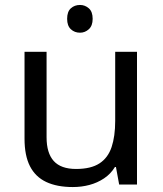

<svg xmlns="http://www.w3.org/2000/svg" viewBox="-20 -745 658 775"><path d="M303 -725Q323 -725 338.5 -711.5Q354 -698 354 -669Q354 -641 338.5 -627Q323 -613 303 -613Q281 -613 266 -627Q251 -641 251 -669Q251 -698 266 -711.5Q281 -725 303 -725ZM533 -536V0H461L448 -71H444Q427 -43 400 -25Q373 -7 341 1.5Q309 10 274 10Q210 10 166.5 -10.5Q123 -31 101 -74Q79 -117 79 -185V-536H168V-191Q168 -127 197 -95Q226 -63 287 -63Q347 -63 381.5 -85.5Q416 -108 430.5 -151.5Q445 -195 445 -257V-536Z"/></svg>

Font: lguzrati15
Style: Book
Weight: 400
Designer: Jelle Bosma - Monotype Design Team, Universal Thirst
Foundry: Monotype Imaging Inc.
Version: Version 2.106